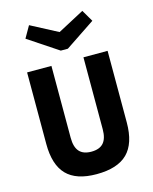

<svg xmlns="http://www.w3.org/2000/svg" viewBox="-134 -1003 883 1106"><g transform="rotate(-15 307.0 -450.0)"><path d="M307 -118Q356 -118 379.5 -144.5Q403 -171 403 -226V-655H547V-228Q547 -103 487.5 -44Q428 15 303 15Q182 15 124.5 -44.5Q67 -104 67 -228V-655H212V-226Q212 -171 235.5 -144.5Q259 -118 307 -118ZM466 -915 507 -845 329 -726H287L108 -845L148 -915L308 -831Z"/></g></svg>

Font: Intel One Mono
Style: Bold
Weight: 700
Monospace: yes
Designer: Fred Shallcrass
Foundry: Frere-Jones Type LLC
Version: Version 1.400;hotconv 1.1.0;makeotfexe 2.6.0;FJTRelease1.4